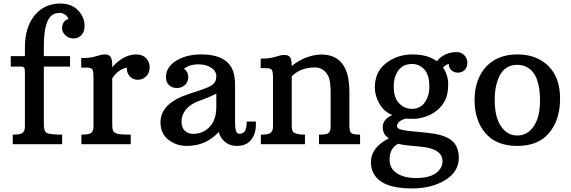

<svg xmlns="http://www.w3.org/2000/svg" viewBox="-20 -811 3214 1080"><path d="M51.8 -53.7Q94.2 -53.7 105 -62.3Q115.7 -70.8 117.9 -80.6Q120.1 -90.3 120.1 -105V-405.3Q120.1 -424.3 115.5 -430.4Q110.8 -436.5 95.7 -436.5H40.5V-495.1H120.1V-543.9Q120.1 -657.7 174.6 -724.4Q229 -791 319.8 -791Q381.8 -791 418.7 -753.2Q455.6 -715.3 455.6 -666Q455.6 -616.7 418.9 -600.1Q406.7 -594.7 393.6 -594.7Q367.7 -594.7 348.4 -612.3Q329.1 -629.9 329.1 -651.4Q329.1 -692.4 365.2 -704.6Q357.9 -721.7 344.2 -730Q330.6 -738.3 319.6 -738.3Q308.6 -738.3 297.9 -736.6Q287.1 -734.9 276.9 -728.5Q226.6 -698.7 226.6 -550.8V-495.1H374V-436.5H226.6V-109.4Q226.6 -72.3 243.4 -63Q260.3 -53.7 329.6 -53.7V0H51.8Z M438 -53.7Q480 -53.7 490.7 -62.3Q501.5 -70.8 503.7 -80.6Q505.9 -90.3 505.9 -105V-374Q505.9 -409.2 499.8 -419.9Q493.7 -430.7 466.8 -430.7H437V-484.4Q483.4 -484.4 509 -491.5Q534.7 -498.5 545.7 -501.7Q556.6 -504.9 569.3 -504.9Q594.2 -504.9 602.8 -490.2Q611.3 -475.6 611.3 -442.4V-432.6Q653.3 -481.9 706.5 -499Q725.6 -504.9 744.6 -504.9Q781.2 -504.9 801.5 -483.9Q821.8 -462.9 821.8 -432.1Q821.8 -401.4 802.2 -381.8Q782.7 -362.3 754.9 -362.3Q727.5 -362.3 709.7 -381.8Q691.9 -401.4 693.8 -430.7Q673.8 -427.7 651.1 -412.4Q628.4 -397 611.3 -370.6V-109.4Q611.3 -90.8 614.5 -79.8Q617.7 -68.8 631.6 -61.3Q645.5 -53.7 715.3 -53.7V0H438Z M1302.2 -116.7Q1302.2 -58.6 1325.2 -58.6Q1347.2 -58.6 1357.4 -73.5Q1367.7 -88.4 1367.7 -127.4H1418.9Q1419.4 -121.1 1419.4 -107.4Q1419.4 -63.5 1397.5 -31.2Q1370.6 9.8 1312 9.8Q1273.9 9.8 1247.1 -11.7Q1220.2 -33.2 1210 -68.4Q1139.2 9.8 1030.8 9.8Q971.2 9.8 927 -25.1Q882.8 -60.1 882.8 -122.6Q882.8 -231 1043 -282.7Q1144.5 -314.9 1164.6 -327.4Q1184.6 -339.8 1190.7 -352.8Q1196.8 -365.7 1196.8 -381.8Q1196.8 -410.6 1168.5 -429.9Q1140.1 -449.2 1094.7 -449.2Q1049.3 -449.2 1014.6 -424.8Q1039.1 -406.7 1039.1 -378.4Q1039.1 -350.1 1020.3 -333Q1001.5 -315.9 974.9 -315.9Q948.2 -315.9 930.9 -332Q913.6 -348.1 913.6 -377Q913.6 -434.1 971.2 -469.5Q1028.8 -504.9 1111.3 -504.9Q1258.8 -504.9 1291.5 -409.2Q1302.2 -377.4 1302.2 -335.9ZM1065.9 -58.1Q1122.6 -58.1 1159.7 -97.9Q1196.8 -137.7 1196.8 -209V-284.2Q1165.5 -268.1 1130.6 -254.9Q1095.7 -241.7 1086.9 -238.3Q1043.9 -219.7 1022.5 -190.7Q1001 -161.6 1001 -127.4Q1001 -93.3 1019.5 -75.7Q1038.1 -58.1 1065.9 -58.1Z M1751 -431.6Q1670.9 -431.6 1621.1 -381.8V-105Q1621.1 -74.7 1630.9 -66.9Q1647.9 -53.7 1695.3 -53.7V0H1447.3V-53.7Q1489.3 -53.7 1500 -62.3Q1510.7 -70.8 1513.2 -80.6Q1515.6 -90.3 1515.6 -105V-371.1Q1515.6 -406.2 1509.5 -417Q1503.4 -427.7 1476.1 -427.7H1446.3V-481.4Q1492.2 -481.4 1518.3 -488.5Q1544.4 -495.6 1555.4 -498.8Q1566.4 -502 1579.1 -502Q1605 -502 1613 -487.1Q1621.1 -472.2 1621.1 -439.5Q1673.3 -483.4 1742.2 -499Q1765.1 -504.4 1787.1 -504.4Q1945.3 -504.4 1945.3 -294.9V-106Q1945.3 -73.7 1954.6 -63.7Q1963.9 -53.7 2005.4 -53.7V0H1774.4V-53.7Q1818.8 -53.7 1827.9 -62.7Q1836.9 -71.8 1838.4 -81.5Q1839.8 -91.3 1839.8 -106V-288.6Q1839.8 -356.4 1827.1 -381.8Q1802.2 -431.6 1751 -431.6Z M2437 -466.8Q2480.5 -518.1 2549.8 -518.1Q2573.2 -518.1 2591.1 -500.7Q2608.9 -483.4 2608.9 -457.8Q2608.9 -432.1 2593.5 -417.2Q2578.1 -402.3 2556.6 -402.3Q2535.2 -402.3 2520.3 -414.6Q2505.4 -426.8 2503.9 -452.1Q2486.3 -445.3 2471.7 -431.6Q2501 -389.2 2501 -335.7Q2501 -282.2 2484.6 -248.8Q2468.3 -215.3 2440.2 -191.7Q2412.1 -168 2375 -155.3Q2337.9 -142.6 2308.3 -142.6Q2278.8 -142.6 2263.7 -144Q2228.5 -136.2 2216.3 -114.3Q2212.9 -108.9 2212.9 -102.1Q2212.9 -87.4 2239.3 -81.1Q2265.6 -74.7 2327.4 -69.6Q2389.2 -64.5 2429.4 -57.4Q2469.7 -50.3 2499 -35.2Q2561 -2.4 2561 76.2Q2561 154.8 2484.4 201.9Q2407.7 249 2296.9 249Q2123 249 2079.6 160.6Q2066.4 133.8 2066.4 101.6Q2066.4 18.6 2167.5 -33.2Q2132.8 -53.7 2132.8 -96.7Q2132.8 -139.6 2187 -164.1Q2141.1 -181.6 2114.7 -226.8Q2088.4 -272 2088.4 -318.8Q2088.4 -406.7 2151.6 -455.8Q2214.8 -504.9 2300.3 -504.9Q2385.7 -504.9 2437 -466.8ZM2296.9 -198.7Q2361.3 -198.7 2386.2 -267.1Q2395 -290.5 2395 -325.2Q2395 -389.6 2366.7 -420.4Q2338.4 -451.2 2296.9 -451.2Q2229 -451.2 2203.6 -382.3Q2194.8 -357.4 2194.8 -323.2Q2194.8 -260.7 2225.3 -229.7Q2255.9 -198.7 2296.9 -198.7ZM2219.7 -2.4Q2171.4 23.4 2171.4 85.4Q2171.4 136.7 2212.4 163.6Q2253.4 190.4 2320.3 190.4Q2425.3 190.4 2458.5 134.8Q2469.2 117.7 2469.2 96.2Q2469.2 25.4 2348.1 14.2Q2310.1 10.3 2276.9 7.3Q2243.7 4.4 2219.7 -2.4Z M2649.4 -250Q2649.4 -308.6 2667.7 -358.2Q2686 -407.7 2718.8 -440.4Q2783.2 -504.9 2890.1 -504.9Q2998 -504.9 3064.2 -440.2Q3130.4 -375.5 3130.4 -256.6Q3130.4 -137.7 3069.3 -64Q3008.3 9.8 2890.1 9.8Q2772 9.8 2710.7 -61.8Q2649.4 -133.3 2649.4 -250ZM2890.1 -48.8Q2946.8 -48.8 2982.2 -100.6Q3017.6 -152.3 3017.6 -246.1Q3017.6 -397 2941.4 -434.6Q2918 -446.3 2890.1 -446.3Q2799.8 -446.3 2772.5 -336.9Q2762.7 -299.3 2762.7 -249Q2762.7 -152.3 2798.1 -100.6Q2833.5 -48.8 2890.1 -48.8Z"/></svg>

Font: Arbutus Slab
Style: Regular
Weight: 400
Designer: Karolina Lach
Foundry: Karolina Lach
Version: Version 1.001; ttfautohint (v0.92) -l 10 -r 16 -G 200 -x 7 -